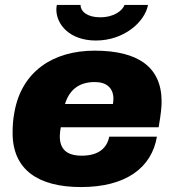

<svg xmlns="http://www.w3.org/2000/svg" viewBox="-20 -745 707 777"><path d="M368 -581C482 -581 566 -656 579 -725H484C476 -703 443 -675 385 -675C334 -675 306 -698 306 -725H210C209 -719 208 -713 208 -707C208 -645 263 -581 368 -581ZM308 12C489 12 594 -66 615 -192H422C414 -149 382 -115 311 -115C248 -115 222 -143 222 -194C222 -205 224 -220 226 -230H622C632 -289 634 -312 634 -334C634 -475 537 -540 363 -540C196 -540 67 -457 38 -289C33 -263 31 -236 31 -207C31 -57 136 12 308 12ZM243 -324C260 -379 297 -413 364 -413C412 -413 439 -388 439 -345C439 -339 438 -331 437 -324Z"/></svg>

Font: Archivo Black
Style: Italic
Weight: 900
Italic angle: -10°
Designer: Hector Gatti
Foundry: Omnibus-Type
Version: Version 2.001